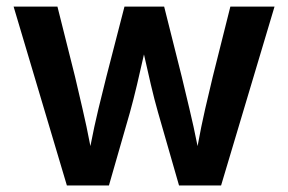

<svg xmlns="http://www.w3.org/2000/svg" viewBox="-20 -566 879 586"><path d="M184.1 0 21.5 -545.9H155.3L209 -332Q219.2 -287.1 231.7 -234.6Q244.1 -182.1 255.9 -120.1Q267.6 -180.7 280.3 -233.2Q293 -285.6 304.7 -332L359.9 -545.9H481L534.7 -332Q545.4 -286.6 558.1 -234.1Q570.8 -181.6 583 -120.1Q594.2 -181.2 606.2 -233.6Q618.2 -286.1 629.4 -332L683.1 -545.9H817.9L654.8 0H526.4L462.4 -222.7Q451.2 -261.7 440.4 -307.9Q429.7 -354 419.4 -399.9Q409.2 -354 398.2 -307.6Q387.2 -261.2 376.5 -222.7L312.5 0Z"/></svg>

Font: Inter SemiBold
Style: Regular
Weight: 600
Designer: Rasmus Andersson
Foundry: rsms
Version: Version 4.001;git-9221beed3